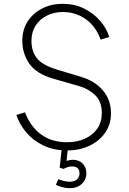

<svg xmlns="http://www.w3.org/2000/svg" viewBox="-20 -777 679 1007"><path d="M332 12Q398 12 450 -13Q502 -38 532 -81.5Q562 -125 562 -183Q562 -253 520 -302.5Q478 -352 405 -374L279 -412Q203 -435 174 -471Q145 -507 145 -562Q145 -609 167 -643Q189 -677 226.5 -695.5Q264 -714 310 -714Q376 -714 429 -677Q482 -640 508 -569L553 -583Q539 -629 504.5 -668.5Q470 -708 420.5 -732.5Q371 -757 309 -757Q249 -757 201 -732.5Q153 -708 125 -664.5Q97 -621 97 -563Q97 -496 134 -443Q171 -390 257 -365L396 -325Q443 -312 478.5 -278.5Q514 -245 514 -184Q514 -136 490 -102Q466 -68 425 -49.5Q384 -31 331 -31Q252 -31 196 -71.5Q140 -112 111 -188L66 -174Q81 -127 116.5 -84Q152 -41 206.5 -14.5Q261 12 332 12ZM346 210Q385 210 409 187.5Q433 165 433 131Q433 101 413.5 81Q394 61 362 61Q345 61 329 67L336 0H304L293 102L313 109Q336 96 357 96Q397 96 397 132Q397 152 383.5 164Q370 176 346 176Q320 176 286 163L273 192Q285 199 306 204.5Q327 210 346 210Z"/></svg>

Font: Plus Jakarta Sans ExtraLight
Style: Regular
Weight: 200
Designer: Gumpita Rahayu
Foundry: Tokotype
Version: Version 2.004; ttfautohint (v1.8.3)